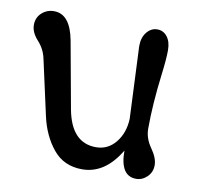

<svg xmlns="http://www.w3.org/2000/svg" viewBox="-59 -519 618 588"><g transform="rotate(10 249.5 -225.0)"><path d="M349 -171 339 -396Q339 -423 352.5 -439.5Q366 -456 385 -456Q404 -456 416 -440.5Q428 -425 428 -398.5Q428 -372 422 -324Q410 -228 410 -152Q410 -122 429.5 -94.5Q449 -67 449 -45Q449 -23 434 -8.5Q419 6 400 6Q350 6 350 -73Q303 6 232 6Q175 6 141.5 -35Q108 -76 95 -135L57 -307Q51 -336 30.5 -358.5Q10 -381 10 -404Q10 -427 26 -441.5Q42 -456 64 -456Q114 -456 129 -377L167 -168Q186 -68 262 -68Q299 -68 323 -97.5Q347 -127 349 -171Z"/></g></svg>

Font: Macondo
Style: Regular
Weight: 400
Version: Version 2.001